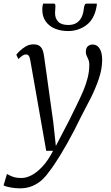

<svg xmlns="http://www.w3.org/2000/svg" viewBox="-71 -808 622 1076"><path d="M99 -468.5Q95.5 -489.5 89.5 -496.2Q83.5 -503 75 -503Q65 -503 55.2 -496.5Q45.5 -490 32 -477L20.5 -501Q25 -508 39.2 -522Q53.5 -536 73.2 -547.8Q93 -559.5 115.5 -559.5Q138 -559.5 150 -551Q162 -542.5 167.8 -527.5Q173.5 -512.5 176 -492.5Q182.5 -446.5 189 -400.2Q195.5 -354 201.8 -308Q208 -262 214.5 -216Q221 -170 227.5 -124L242 10L318 -136Q340 -181.5 360 -221.8Q380 -262 395.8 -299.2Q411.5 -336.5 420.5 -372.8Q429.5 -409 429.5 -447Q429.5 -462.5 424.5 -473.8Q419.5 -485 414.8 -495.2Q410 -505.5 410 -517.5Q410 -538.5 421 -548.5Q432 -558.5 448 -558.5Q465 -558.5 476.8 -548.2Q488.5 -538 495 -518.8Q501.5 -499.5 501.5 -472Q501.5 -421.5 482.8 -366.2Q464 -311 437 -257.5Q410 -204 385.5 -158.5Q364.5 -115 344 -75.5Q323.5 -36 304 -1.8Q284.5 32.5 266.8 61.5Q249 90.5 233.5 113.5Q218 136.5 205 153Q190 175.5 167.5 197.2Q145 219 113.2 233.2Q81.5 247.5 39 247.5Q17 247.5 -9.5 243Q-36 238.5 -51 231L-32 167Q-23.5 172.5 -3.2 181Q17 189.5 50 189.5Q76 189.5 106 174Q136 158.5 167.2 125Q198.5 91.5 226.5 37H188ZM231 -788Q237 -788 238.5 -782.5Q240 -777 239.5 -769Q239.5 -762 238.5 -752.8Q237.5 -743.5 237.5 -736.5Q237 -705.5 254.8 -686.8Q272.5 -668 311.5 -668Q340 -668 358.2 -679.8Q376.5 -691.5 386.2 -711.8Q396 -732 398.5 -758Q399.5 -769 403 -778.5Q406.5 -788 414.5 -788H471.5Q471.5 -784.5 471.5 -780.8Q471.5 -777 470 -770.5Q457.5 -700.5 413 -667.2Q368.5 -634 310 -634Q271 -634 238.2 -647Q205.5 -660 185.5 -687.5Q165.5 -715 166 -757Q166 -765 167.2 -772.8Q168.5 -780.5 170.5 -788Z"/></svg>

Font: Merriweather 36pt Light
Style: Italic
Weight: 300
Italic angle: -7.8°
Version: Version 2.101